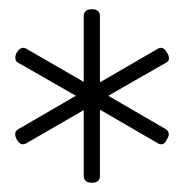

<svg xmlns="http://www.w3.org/2000/svg" viewBox="-20 -1441 398 415"><path d="M179 -1046Q161 -1046 161 -1061V-1203L38 -1132Q32 -1128 26.5 -1129.5Q21 -1131 16 -1140Q8 -1155 20 -1162L144 -1234L20 -1305Q15 -1307 13.5 -1313Q12 -1319 16 -1327Q21 -1335 26.5 -1337Q32 -1339 38 -1335L161 -1264V-1406Q161 -1413 165 -1417Q169 -1421 179 -1421Q196 -1421 196 -1406V-1263L320 -1335Q326 -1339 331.5 -1337Q337 -1335 341 -1327Q351 -1311 338 -1305L214 -1234L338 -1162Q343 -1159 344.5 -1153.5Q346 -1148 341 -1140Q337 -1131 331.5 -1129.5Q326 -1128 320 -1132L196 -1204V-1061Q196 -1046 179 -1046Z"/></svg>

Font: Playwrite BE WAL Thin
Style: Regular
Weight: 250
Version: Version 1.002